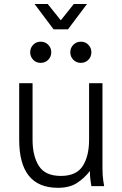

<svg xmlns="http://www.w3.org/2000/svg" viewBox="-20 -918 600 947"><path d="M140.6 -507.8V-228.5Q140.6 -148.4 171.9 -99.4Q203.1 -50.3 280.3 -50.3Q356.9 -50.3 388.2 -99.4Q419.4 -148.4 419.4 -228.5V-507.8H485.4V-88.4Q485.4 -51.8 489.5 -25.9Q493.7 0 493.7 0H430.7Q430.7 0 427 -23.4Q423.3 -46.9 423.3 -74.7Q397.9 -41 361.1 -16.4Q324.2 8.3 265.6 8.3Q74.7 8.3 74.7 -228.5V-507.8ZM326.7 -660.2Q326.7 -682.1 341.8 -697.3Q356.9 -712.4 378.9 -712.4Q400.9 -712.4 415.8 -697.3Q430.7 -682.1 430.7 -660.2Q430.7 -638.2 415.8 -623Q400.9 -607.9 378.9 -607.9Q356.9 -607.9 341.8 -623Q326.7 -638.2 326.7 -660.2ZM128.9 -660.2Q128.9 -682.1 143.8 -697.3Q158.7 -712.4 180.7 -712.4Q202.6 -712.4 217.8 -697.3Q232.9 -682.1 232.9 -660.2Q232.9 -638.2 217.8 -623Q202.6 -607.9 180.7 -607.9Q158.7 -607.9 143.8 -623Q128.9 -638.2 128.9 -660.2ZM215.3 -898.4 279.8 -817.9 344.2 -898.4H409.2L315.4 -773.4H244.1L150.4 -898.4Z"/></svg>

Font: Giphurs Light
Style: Regular
Weight: 300
Version: Version 0.920; ttfautohint (v1.8.4.7-5d5b)